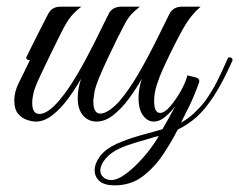

<svg xmlns="http://www.w3.org/2000/svg" viewBox="-20 -366 720 578"><path d="M407 -129Q390 -99 368 -69Q346 -39 321 -19.5Q296 0 271 0Q246 0 230 -18.5Q214 -37 214 -71Q214 -98 224 -129Q207 -99 185 -69Q163 -39 138 -19.5Q113 0 88 0Q77 0 61.5 -5Q46 -10 34.5 -23.5Q23 -37 23 -64Q23 -90 37 -117.5Q51 -145 70 -185Q67 -185 63 -186.5Q59 -188 59 -193Q61 -197 69 -213.5Q77 -230 88 -251.5Q99 -273 109 -293Q119 -313 125 -324Q136 -346 163 -346H225Q208 -333 194.5 -317.5Q181 -302 161 -261Q161 -261 154 -247Q147 -233 136.5 -211.5Q126 -190 115.5 -168Q105 -146 98 -131Q85 -103 81 -86.5Q77 -70 77 -56Q77 -23 99 -23Q123 -23 157 -62Q185 -95 212 -141Q239 -187 263.5 -236Q288 -285 307 -324Q318 -346 346 -346H401Q386 -334 376 -323.5Q366 -313 356.5 -295.5Q347 -278 331 -246Q318 -219 303.5 -188.5Q289 -158 278 -131Q267 -104 264 -87Q263 -77 262 -72Q261 -67 261 -61Q261 -24 282 -24Q293 -24 308 -33.5Q323 -43 340 -62Q368 -95 395 -141Q422 -187 446.5 -236Q471 -285 490 -324Q501 -346 529 -346H584Q570 -334 556.5 -317.5Q543 -301 527.5 -273Q512 -245 490 -200Q483 -185 472 -161.5Q461 -138 452.5 -112Q444 -86 444 -62Q444 -26 462 -26Q475 -26 492 -45.5Q509 -65 524 -91.5Q539 -118 544 -139L569 -133Q583 -129 579 -117Q565 -78 550 -47Q535 -16 525 3Q546 -8 564.5 -25.5Q583 -43 597 -61Q619 -92 633.5 -121Q648 -150 667 -193Q680 -195 680 -184Q651 -119 624.5 -78Q598 -37 571.5 -13.5Q545 10 515 24Q497 60 471 99Q445 138 409.5 165Q374 192 325 192Q294 192 279.5 179Q265 166 265 147Q265 126 281 104.5Q297 83 331 67Q363 53 397.5 43Q432 33 469 23L489 -12Q499 -30 508 -47Q494 -28 477 -14Q460 0 443 0Q424 0 410.5 -18.5Q397 -37 397 -71Q397 -98 407 -129ZM315 176Q332 176 353 161.5Q374 147 395 125.5Q416 104 432.5 82Q449 60 458 43Q429 51 394 61.5Q359 72 342 80Q313 93 297.5 112Q282 131 282 147Q282 160 291.5 168Q301 176 315 176Z"/></svg>

Font: Great Vibes
Style: Regular
Weight: 400
Designer: Robert E. Leuschke, Viktoriya Grabowska, Viviana Monsalve, Eben Sorkin
Foundry: Robert E. Leuschke
Version: Version 1.103; ttfautohint (v1.8.4.7-5d5b)